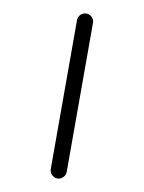

<svg xmlns="http://www.w3.org/2000/svg" viewBox="-99 -883 799 1066"><g transform="rotate(10 300.0 -350.0)"><path d="M300 115Q282 115 268.5 101.5Q255 88 255 70V-770Q255 -788.5 268.5 -802Q282.5 -815 300 -815Q317.5 -815 331.5 -802Q345 -788.5 345 -770V70Q345 88 331.5 101.5Q318 115 300 115Z"/></g></svg>

Font: Maple Mono SC NF
Style: Regular
Weight: 400
Designer: subframe7536
Version: Version 4.2; ttfautohint (v1.8.4.7-5d5b-dirty);Nerd Fonts 6.